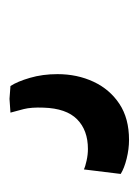

<svg xmlns="http://www.w3.org/2000/svg" viewBox="36 -92 292 404"><g transform="rotate(-90 182.0 110.0)"><path d="M89.5 235.5Q70.5 235.5 50.2 230.5Q30 225.5 18 218L27.5 140.5Q33.5 143.5 46 146.2Q58.5 149 70.5 149Q110 149 133 126.2Q156 103.5 157.5 55.5Q158.5 30 154.5 14Q150.5 -2 147 -14L176 -16L203 -14Q212.5 0.5 220.2 27Q228 53.5 228 85Q228 126.5 212 160.8Q196 195 165.5 215.2Q135 235.5 89.5 235.5Z"/></g></svg>

Font: Merriweather 24pt SemiCondensed
Style: Bold Italic
Weight: 700
Width: 4
Italic angle: -7.8°
Designer: Eben Sorkin
Foundry: Eben Sorkin
Version: Version 2.101